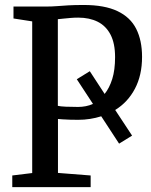

<svg xmlns="http://www.w3.org/2000/svg" viewBox="-20 -770 622 790"><path d="M30.5 0V-48L112.5 -58V-682L35.5 -694V-743H165Q193.5 -743 215 -744.8Q236.5 -746.5 261.2 -748Q286 -749.5 324.5 -749.5Q410.5 -749.5 463.5 -724.2Q516.5 -699 540.5 -651.2Q564.5 -603.5 564.5 -536Q564.5 -460.5 535.2 -405Q506 -349.5 454 -317.5L523.5 -212L470 -179L396.5 -291.5Q374.5 -284.5 350.8 -280.8Q327 -277 301.5 -277Q285.5 -277 267.8 -277.5Q250 -278 236.5 -279Q223 -280 218.5 -280.5V-58.5L353 -48V0ZM301 -330Q317 -330 332.8 -333Q348.5 -336 362.5 -342.5L296 -444L349.5 -477L410.5 -383.5Q430 -407.5 441.8 -444.8Q453.5 -482 453.5 -535Q453.5 -591.5 434.8 -627.5Q416 -663.5 382 -680.5Q348 -697.5 302 -697.5Q286 -697.5 270.8 -696.2Q255.5 -695 242 -693.5Q228.5 -692 218 -691V-334.5Q228.5 -332 251 -331Q273.5 -330 301 -330Z"/></svg>

Font: Merriweather 24pt SemiCondensed
Style: Regular
Weight: 400
Width: 4
Designer: Eben Sorkin
Foundry: Eben Sorkin
Version: Version 2.100